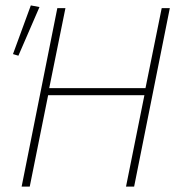

<svg xmlns="http://www.w3.org/2000/svg" viewBox="-20 -690 694 710"><path d="M60 0H90L158 -338H514L446 0H476L608 -660H578L518 -364H162L222 -660H192ZM48 -484 126 -664 94 -670 28 -490Z"/></svg>

Font: Source Sans Pro ExtraLight
Style: Italic
Weight: 200
Italic angle: -11°
Designer: Paul D. Hunt
Foundry: Adobe Systems Incorporated
Version: Version 3.006;hotconv 1.0.111;makeotfexe 2.5.65597